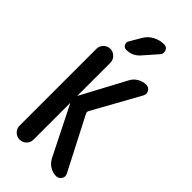

<svg xmlns="http://www.w3.org/2000/svg" viewBox="-296 -1029 1092 1092"><g transform="rotate(45 250.0 -482.5)"><path d="M315.4 -964.8Q337.9 -964.8 345.7 -945.3Q353.5 -925.8 339.8 -909.2L267.6 -827.1Q235.4 -790 184.6 -790Q168.9 -790 161.1 -804.7Q153.3 -819.3 161.1 -833L201.2 -901.4Q218.8 -931.6 249.5 -948.2Q280.3 -964.8 315.4 -964.8ZM61.5 -55.7V-673.8Q61.5 -697.3 78.1 -713.9Q94.7 -730.5 117.7 -730.5Q140.6 -730.5 157.2 -713.9Q173.8 -697.3 173.8 -673.8V-411.1Q173.8 -410.2 174.8 -410.2Q175.8 -410.2 175.8 -411.1L317.4 -675.8Q330.1 -701.2 354.5 -715.8Q378.9 -730.5 407.2 -730.5Q426.8 -730.5 437.5 -712.9Q448.2 -695.3 438.5 -676.8L280.3 -391.6Q275.4 -381.8 280.3 -372.1L444.3 -53.7Q454.1 -35.2 442.9 -17.6Q431.6 0 411.1 0Q382.8 0 359.4 -15.1Q335.9 -30.3 323.2 -54.7L175.8 -348.6Q175.8 -349.6 174.8 -349.6Q173.8 -349.6 173.8 -348.6V-55.7Q173.8 -32.2 157.2 -16.1Q140.6 0 117.7 0Q94.7 0 78.1 -16.6Q61.5 -33.2 61.5 -55.7Z"/></g></svg>

Font: Rounded-X Mgen+ 2m medium
Style: Regular
Weight: 500
Designer: [Source Han Sans]
Ryoko NISHIZUKA  (kana & ideographs); Paul D. Hunt (Latin, Greek & Cyrillic); Wenlong ZHANG  (bopomofo
Version: Version 1.059.20150602